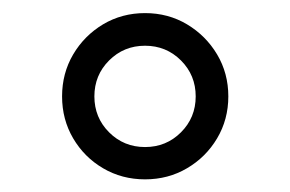

<svg xmlns="http://www.w3.org/2000/svg" viewBox="-20 -382 447 296"><path d="M75.7 -233.4Q75.7 -269 92.8 -298.1Q109.9 -327.1 138.9 -344.5Q168 -361.8 203.6 -361.8Q239.3 -361.8 268.3 -344.5Q297.4 -327.1 314.7 -298.1Q332 -269 332 -233.4Q332 -197.8 314.7 -168.7Q297.4 -139.6 268.3 -122.6Q239.3 -105.5 203.6 -105.5Q168 -105.5 138.9 -122.6Q109.9 -139.6 92.8 -168.7Q75.7 -197.8 75.7 -233.4ZM125.5 -233.4Q125.5 -200.7 148.2 -178Q170.9 -155.3 203.6 -155.3Q236.3 -155.3 259 -178Q281.7 -200.7 281.7 -233.4Q281.7 -266.1 259 -288.8Q236.3 -311.5 203.6 -311.5Q170.9 -311.5 148.2 -288.8Q125.5 -266.1 125.5 -233.4Z"/></svg>

Font: Vazirmatn RD UI FD ExtraLight
Style: Regular
Weight: 200
Designer: Saber Rastikerdar
Foundry: Saber Rastikerdar
Version: Version 33.003